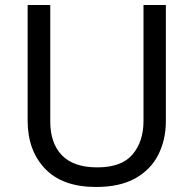

<svg xmlns="http://www.w3.org/2000/svg" viewBox="-20 -734 771 764"><path d="M640 -252Q640 -178 610 -118.5Q580 -59 518.5 -24.5Q457 10 362 10Q229 10 159.5 -62.5Q90 -135 90 -254V-714H180V-251Q180 -164 226.5 -116Q273 -68 367 -68Q464 -68 507.5 -119.5Q551 -171 551 -252V-714H640Z"/></svg>

Font: bangla25
Style: Book
Weight: 400
Designer: Jelle Bosma - Monotype Design Team
Foundry: Monotype Imaging Inc.
Version: Version 2.003